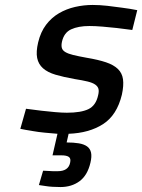

<svg xmlns="http://www.w3.org/2000/svg" viewBox="-20 -530 574 775"><path d="M345 127Q333 178 301 201.5Q269 225 224 225Q207 225 191.5 224Q176 223 164 221Q150 219 137 217L154 159Q163 160 174 160Q183 161 193.5 161Q204 161 213 161Q256 161 263 127Q267 110 258 103.5Q249 97 228 97H192L212 10Q187 8 160.5 5.5Q134 3 112 -1Q86 -5 62 -10L85 -91Q117 -87 148 -83Q174 -80 202 -77.5Q230 -75 250 -75Q307 -75 337 -89.5Q367 -104 376 -145Q380 -161 377.5 -171Q375 -181 364.5 -188.5Q354 -196 333.5 -201Q313 -206 281 -211Q236 -219 204 -228.5Q172 -238 153.5 -254.5Q135 -271 130 -296Q125 -321 134 -359Q144 -401 166 -430Q188 -459 218 -476.5Q248 -494 283 -502Q318 -510 354 -510Q382 -510 413.5 -506.5Q445 -503 472 -499Q504 -495 534 -489L514 -409Q482 -413 451 -417Q424 -420 394 -422.5Q364 -425 341 -425Q296 -425 267 -411.5Q238 -398 230 -361Q227 -347 229.5 -337Q232 -327 243.5 -320Q255 -313 275.5 -308Q296 -303 329 -297Q377 -289 408 -278.5Q439 -268 456 -251.5Q473 -235 476.5 -210Q480 -185 472 -148Q452 -65 396 -29Q340 7 257 10L249 45Q277 45 298 48.5Q319 52 331.5 61Q344 70 347.5 86Q351 102 345 127Z"/></svg>

Font: Panefresco 600wt
Style: Italic
Weight: 600
Foundry: Campivisivi & Chank Co
Version: Version 1.000